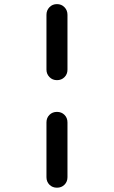

<svg xmlns="http://www.w3.org/2000/svg" viewBox="-20 -750 540 910"><path d="M200.2 89.8V-169.9Q200.2 -191.4 214.4 -205.6Q228.5 -219.7 250 -219.7Q271.5 -219.7 285.6 -205.6Q299.8 -191.4 299.8 -169.9V89.8Q299.8 111.3 285.6 125.5Q271.5 139.6 250 139.6Q228.5 139.6 214.4 125.5Q200.2 111.3 200.2 89.8ZM200.2 -419.9V-679.7Q200.2 -701.2 214.4 -715.8Q228.5 -730.5 250 -730.5Q271.5 -730.5 285.6 -715.8Q299.8 -701.2 299.8 -679.7V-419.9Q299.8 -398.4 285.6 -384.3Q271.5 -370.1 250 -370.1Q228.5 -370.1 214.4 -384.8Q200.2 -399.4 200.2 -419.9Z"/></svg>

Font: Rounded-X Mgen+ 1mn medium
Style: Regular
Weight: 500
Designer: [Source Han Sans]
Ryoko NISHIZUKA  (kana & ideographs); Paul D. Hunt (Latin, Greek & Cyrillic); Wenlong ZHANG  (bopomofo
Version: Version 1.059.20150602